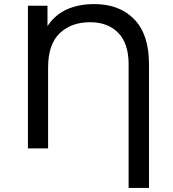

<svg xmlns="http://www.w3.org/2000/svg" viewBox="-20 -728 850 942"><path d="M611 194V-412Q611 -515 560 -567Q509 -619 422 -619Q329 -619 272.5 -564.5Q216 -510 216 -397V0H117V-700H213V-600Q250 -656 308.5 -682Q367 -708 442 -708Q567 -708 639 -633Q711 -558 711 -415V194Z"/></svg>

Font: Montserrat Medium
Style: Regular
Weight: 500
Designer: Julieta Ulanovsky
Foundry: Julieta Ulanovsky
Version: Version 9.000; ttfautohint (v1.8.4.7-5d5b)